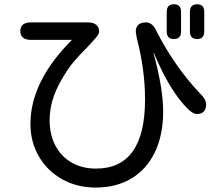

<svg xmlns="http://www.w3.org/2000/svg" viewBox="-20 -804 1040 890"><path d="M786.1 -784.2Q819.3 -784.2 819.3 -749V-658.2Q819.3 -623 786.1 -623Q752.9 -623 752.9 -658.2V-749Q752.9 -784.2 786.1 -784.2ZM893.6 -784.2Q926.8 -784.2 926.8 -749V-658.2Q926.8 -623 893.6 -623Q860.4 -623 860.4 -658.2V-749Q860.4 -784.2 893.6 -784.2ZM74.2 -660.2Q74.2 -700.2 124 -700.2H385.7Q439.5 -700.2 439.5 -656.2Q439.5 -647.5 425.8 -630.9Q412.1 -614.3 379.9 -580.1Q322.3 -522.5 296.9 -485.4Q250 -416 230 -359.9Q210 -303.7 210 -247.1Q210 -179.7 236.8 -128.9Q263.7 -78.1 312.5 -50.3Q361.3 -22.5 424.8 -22.5Q652.3 -22.5 652.3 -342.8Q652.3 -481.4 614.3 -626L609.4 -656.2Q609.4 -700.2 657.2 -700.2Q687.5 -700.2 706.1 -658.2Q787.1 -500 901.4 -377Q935.5 -344.7 935.5 -321.3Q935.5 -275.4 891.6 -275.4Q863.3 -275.4 805.7 -351.6Q749 -426.8 694.3 -555.7L693.4 -558.6Q691.4 -558.6 691.4 -556.6L692.4 -554.7Q736.3 -392.6 736.3 -287.1Q736.3 -178.7 698.2 -99.1Q660.2 -19.5 589.8 22.9Q519.5 65.4 423.8 65.4Q336.9 65.4 268.1 26.9Q199.2 -11.7 160.2 -79.1Q121.1 -146.5 121.1 -229.5Q121.1 -426.8 313.5 -619.1H124Q74.2 -619.1 74.2 -660.2Z"/></svg>

Font: FakePearl
Style: Regular
Weight: 400
Version: Version 1.2